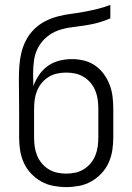

<svg xmlns="http://www.w3.org/2000/svg" viewBox="-20 -755 540 783"><path d="M250 8Q224 8 197.5 3Q171 -2 148 -15Q125 -28 106.5 -47.5Q88 -67 77 -91.5Q66 -116 62 -142Q58 -168 58 -195V-312Q58 -342 57.5 -372Q57 -402 57 -432Q57 -460 59 -487.5Q61 -515 67.5 -541.5Q74 -568 87 -592.5Q100 -617 120 -636.5Q140 -656 164.5 -668.5Q189 -681 215.5 -688Q242 -695 269.5 -698.5Q297 -702 324 -707Q351 -712 377.5 -718.5Q404 -725 430 -735V-680Q405 -669 378.5 -662Q352 -655 325 -651Q298 -647 270.5 -643.5Q243 -640 217.5 -631Q192 -622 170.5 -604Q149 -586 136 -562Q123 -538 119 -510.5Q115 -483 115 -456Q115 -443 115.5 -430.5Q116 -418 116 -406V-404Q125 -428 139.5 -449.5Q154 -471 175 -486Q196 -501 221.5 -507.5Q247 -514 273 -514Q298 -514 322.5 -508Q347 -502 367.5 -488Q388 -474 403 -453.5Q418 -433 427 -409.5Q436 -386 439 -361Q442 -336 442 -312V-195Q442 -168 438 -142Q434 -116 423 -91.5Q412 -67 393.5 -47.5Q375 -28 352 -15Q329 -2 302.5 3Q276 8 250 8ZM250 -47Q269 -47 287.5 -51Q306 -55 322 -65Q338 -75 350 -89.5Q362 -104 369 -121.5Q376 -139 378.5 -157.5Q381 -176 381 -195V-312Q381 -330 378.5 -348.5Q376 -367 369 -384.5Q362 -402 350 -416.5Q338 -431 322 -441Q306 -451 287.5 -455Q269 -459 250 -459Q231 -459 212.5 -455Q194 -451 178 -441Q162 -431 150 -416.5Q138 -402 131 -384.5Q124 -367 121.5 -348.5Q119 -330 119 -312V-195Q119 -176 121.5 -157.5Q124 -139 131 -121.5Q138 -104 150 -89.5Q162 -75 178 -65Q194 -55 212.5 -51Q231 -47 250 -47Z"/></svg>

Font: Iosevka Light
Style: Regular
Weight: 300
Monospace: yes
Designer: Belleve Invis
Foundry: Belleve Invis
Version: Version 32.5.0; ttfautohint (v1.8.4)